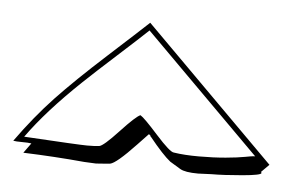

<svg xmlns="http://www.w3.org/2000/svg" viewBox="-40 -744 530 347"><g transform="rotate(5 224.5 -571.0)"><path d="M443 -452 444 -450Q444 -446 410 -443Q376 -440 354 -440L330 -439Q306 -439 297 -444.5Q288 -450 278 -456Q264 -467 239 -498Q238 -498 238 -500Q236 -502 235 -502Q234 -501 216 -482Q181 -445 170 -443Q148 -441 144 -441Q140 -441 123 -442Q69 -447 12 -449Q14 -452 18.5 -458Q23 -464 25 -467Q19 -468 8 -468Q-3 -468 -8 -469Q25 -515 59 -551Q93 -587 148 -637Q203 -687 220 -703L457 -466ZM11 -478Q111 -472 125.5 -472Q140 -472 147.5 -473Q155 -474 182 -503Q209 -532 217 -535Q224 -531 250 -502Q276 -473 283 -473Q302 -470 328.5 -470Q355 -470 377 -472Q399 -474 412 -476.5Q425 -479 428 -479H430L220 -689Q201 -671 164.5 -638Q128 -605 107 -585Q46 -527 11 -478Z"/></g></svg>

Font: Londrina Shadow
Style: Regular
Weight: 400
Designer: Marcelo Magalhaes
Foundry: Marcelo Magalhaes
Version: Version 1.001 2011